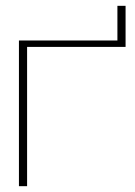

<svg xmlns="http://www.w3.org/2000/svg" viewBox="-20 -639 463 659"><path d="M45 0H73V-478H411V-619H383V-500H45Z"/></svg>

Font: LT Wave Thin
Style: Regular
Weight: 100
Designer: Daniel Lyons
Version: Version 2.5 (Glyphs App)